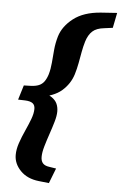

<svg xmlns="http://www.w3.org/2000/svg" viewBox="-58 -778 599 946"><g transform="rotate(5 241.0 -305.0)"><path d="M33.5 -269 55.5 -341 90.5 -342Q114 -343 129.8 -349.5Q145.5 -356 155.8 -370Q166 -384 173 -406Q181 -433.5 183.5 -464.8Q186 -496 189 -529.2Q192 -562.5 202 -596.5Q217.5 -647.5 267.5 -686.2Q317.5 -725 402 -731.5L482.5 -737L467.5 -662L426 -656.5Q387.5 -652.5 367.8 -634.5Q348 -616.5 337.5 -582.5Q330 -557.5 325 -530Q320 -502.5 314.8 -474Q309.5 -445.5 301 -417.5Q286 -369.5 246.8 -335.2Q207.5 -301 132 -291L140 -318Q176.5 -309.5 196 -296.2Q215.5 -283 223.2 -266Q231 -249 231 -227.5Q231 -206 222.2 -176Q213.5 -146 202.2 -113.2Q191 -80.5 182.2 -50.2Q173.5 -20 173.5 2Q173.5 22 183.2 33.2Q193 44.5 214.5 47.5L249.5 53L220.5 127.5L170 122Q112 115.5 78.8 81Q45.5 46.5 45.5 3.5Q45.5 -24.5 56.2 -56Q67 -87.5 81.5 -119.2Q96 -151 106.8 -179.5Q117.5 -208 117.5 -230.5Q117.5 -249 105.8 -258Q94 -267 68 -268Z"/></g></svg>

Font: Newsreader 9pt
Style: Bold Italic
Weight: 700
Italic angle: -17°
Designer: Hugues Gentile
Foundry: Production Type
Version: Version 1.003